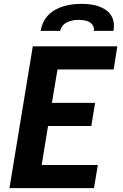

<svg xmlns="http://www.w3.org/2000/svg" viewBox="-20 -975 640 995"><path d="M29 0 150 -735H588L569 -615H278L249 -442H473L453 -322H229L196 -120H487L467 0ZM190 -815Q194 -837 204 -858.5Q214 -880 230.5 -897Q247 -914 268.5 -925.5Q290 -937 312.5 -943.5Q335 -950 357.5 -952.5Q380 -955 402 -955Q424 -955 445.5 -952.5Q467 -950 487.5 -943.5Q508 -937 525.5 -925.5Q543 -914 554.5 -897Q566 -880 569 -858.5Q572 -837 568 -815H466Q469 -830 462 -842Q455 -854 443.5 -860.5Q432 -867 417.5 -869.5Q403 -872 388 -872Q373 -872 358.5 -869.5Q344 -867 329.5 -860.5Q315 -854 305 -842Q295 -830 292 -815Z"/></svg>

Font: Iosevka Aile Heavy
Style: Italic
Weight: 900
Italic angle: -9°
Designer: Belleve Invis
Foundry: Belleve Invis
Version: Version 31.1.0; ttfautohint (v1.8.4)